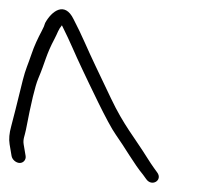

<svg xmlns="http://www.w3.org/2000/svg" viewBox="-27 -647 453 410"><path d="M27.7 -314 23.5 -339C21.7 -350 25.9 -356.9 28.4 -370C39.3 -427 48 -463.3 54.5 -478.8C70.1 -515.4 70.6 -528.8 89.9 -565C96.5 -577.4 97.2 -583.4 105.2 -593C125.3 -552.8 131.3 -535.5 149 -498.5C162.8 -469.7 202.6 -384 220.3 -359.4C239 -333.2 259.5 -296.6 278.4 -274L284.9 -265C297 -246.9 321.3 -262.3 308.5 -279L302 -288C297.7 -294 293 -301 288 -309C259.1 -355.3 237.2 -379.6 209.9 -437.1C194.8 -469 183.7 -492.3 176.6 -507C160.7 -539.8 147.7 -572.7 130.1 -606C111.2 -645 83.1 -623 69.4 -598C68.2 -593.3 65.8 -587.7 62.2 -581C54.2 -565.9 46.1 -549.1 40.1 -531C33 -509.7 27.4 -499 21.7 -476C9.2 -424.9 0.9 -392 -3.1 -377.3C-7.2 -362.7 -8.3 -349.9 -6.5 -339L-2.3 -314C-1 -306.1 7.3 -299 15.2 -299C23.1 -299 29 -306.1 27.7 -314Z"/></svg>

Font: MewTooHand
Style: Lta
Weight: 400
Designer: Mew Too, Robert Jablonski
Version: Version 0.77